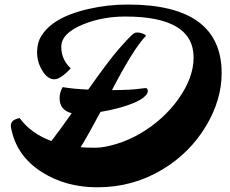

<svg xmlns="http://www.w3.org/2000/svg" viewBox="-20 -795 994 829"><path d="M532.2 -775.4Q937 -775.4 937 -479Q937 -363.8 869.6 -251Q799.8 -134.8 682.6 -64Q554.7 13.7 400.4 13.7Q265.6 13.7 162.6 -50.8Q49.8 -121.1 27.3 -245.6Q26.9 -249 26.9 -253.4Q26.9 -257.8 28.8 -263.2Q30.8 -268.6 36.1 -273.4Q45.4 -281.2 64.5 -285.6Q112.8 -219.2 201.7 -186Q238.3 -232.9 289.6 -306.2Q237.3 -319.3 237.3 -371.1Q237.3 -396.5 250.5 -418.9Q293.9 -411.1 360.8 -408.2Q452.6 -537.6 492.2 -582.5Q531.7 -627.4 545.2 -640.1Q558.6 -652.8 566.4 -654.1Q574.2 -655.3 582.5 -653.8Q600.1 -650.9 610.8 -641.1Q556.6 -585.4 463.4 -405.8Q550.8 -406.7 580.8 -411.6Q610.8 -416.5 614.5 -413.1Q618.2 -409.7 618.2 -401.4Q618.2 -393.1 609.6 -383.3Q601.1 -373.5 586.2 -364.7Q571.3 -356 551.5 -348.1Q531.7 -340.3 509.3 -333.5Q466.8 -320.8 414.1 -312Q351.6 -195.8 328.1 -159.2Q351.6 -157.2 390.9 -157.2Q430.2 -157.2 483.9 -173.8Q537.6 -190.4 586.4 -219Q635.3 -247.6 677.2 -285.6Q719.2 -323.7 750 -367.2Q815.9 -459.5 815.9 -546.4Q815.9 -723.6 521 -723.6Q423.3 -723.6 340.3 -690.4Q244.6 -651.9 244.6 -592.8Q244.6 -537.6 285.6 -500Q241.2 -452.6 214.8 -452.6Q185.5 -452.6 162.6 -490.2Q140.1 -527.3 140.1 -568.6Q140.1 -609.9 158.2 -639.4Q176.3 -668.9 206.8 -691.7Q237.3 -714.4 277.1 -730.2Q316.9 -746.1 360.4 -755.9Q443.8 -775.4 532.2 -775.4Z"/></svg>

Font: Molle
Style: Regular
Weight: 400
Italic angle: -22°
Designer: Elena Albertoni
Foundry: Elena Albertoni
Version: Version 1.001; ttfautohint (v0.92) -l 12 -r 12 -G 200 -x 10 